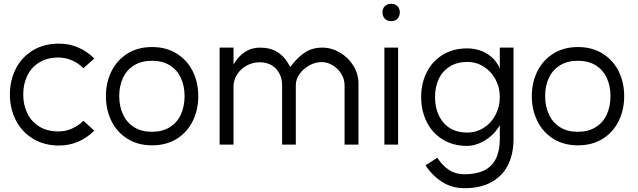

<svg xmlns="http://www.w3.org/2000/svg" viewBox="-20 -759 3350 1008"><path d="M418 -125 475 -73Q438 -36 391 -15.5Q344 5 291 5Q211 5 152.5 -31Q94 -67 63 -128Q32 -189 32 -263Q32 -337 63 -398Q94 -459 152.5 -494.5Q211 -530 291 -530Q344 -530 391 -509.5Q438 -489 475 -452L418 -401Q392 -427 358 -442Q324 -457 287 -457Q228 -457 186.5 -431.5Q145 -406 123.5 -362Q102 -318 102 -263Q102 -208 123.5 -164Q145 -120 186.5 -94.5Q228 -69 287 -69Q324 -69 358 -84Q392 -99 418 -125Z M949 -254.2Q949 -308 929.5 -350Q910 -392 871.5 -416Q833 -440 778 -440Q723 -440 684 -416Q645 -392 625.5 -350Q606 -308 606 -254.2Q606 -200.4 626 -157.7Q646 -115 684.5 -91Q723 -67 777.5 -67Q832 -67 871 -91Q910 -115 929.5 -157.7Q949 -200.4 949 -254.2ZM1021 -254Q1021 -183.5 992.5 -124.5Q964 -65.5 909 -30.8Q854 4 778.1 4Q703.3 4 648.1 -31Q593 -66 564.5 -124.7Q536 -183.5 536 -253.7Q536 -325 564.5 -383.5Q593 -442 648 -477Q703 -512 778.3 -512Q853.6 -512 908.8 -477Q964 -442 992.5 -383.7Q1021 -325.4 1021 -254Z M1669 -433Q1636 -433 1604.5 -416Q1573 -399 1553 -371Q1533 -343 1533 -312V0H1461V-312Q1461 -363 1429.5 -397.5Q1398 -432 1342 -432Q1307 -432 1275.5 -415Q1244 -398 1225 -368.5Q1206 -339 1206 -304V0H1133V-509H1206V-421Q1231 -463 1265.5 -486Q1300 -509 1345 -509Q1400 -509 1438.5 -484.5Q1477 -460 1504 -407Q1537 -453 1577 -481Q1617 -509 1672 -509Q1720 -509 1764 -483.5Q1808 -458 1835 -414.5Q1862 -371 1862 -320V0H1789V-312Q1789 -343 1772 -371Q1755 -399 1727 -416Q1699 -433 1669 -433Z M2070 -509V0H1998V-509ZM2079 -693.7Q2079 -674 2067 -661Q2055 -648 2033.7 -648Q2012.4 -648 2000.2 -661Q1988 -674.1 1988 -694Q1988 -714 2000.2 -726.5Q2012.4 -739 2033.7 -739Q2055 -739 2067 -726.2Q2079 -713.3 2079 -693.7Z M2604 -250Q2604 -301 2581 -343Q2558 -385 2519 -409.5Q2480 -434 2434 -434Q2380 -434 2341.5 -410Q2303 -386 2283.5 -344.5Q2264 -303 2264 -250Q2264 -167 2308.5 -115Q2353 -63 2434 -63Q2480 -63 2519 -87.5Q2558 -112 2581 -155Q2604 -198 2604 -250ZM2418 229Q2354 229 2302.5 197Q2251 165 2214 109L2276 69Q2302 110 2337 133Q2372 156 2418 156Q2480 156 2521 136Q2562 116 2582.5 76Q2603 36 2604 -26V-102Q2585 -68 2556 -43.5Q2527 -19 2494.5 -6Q2462 7 2433 7Q2358 7 2303 -27.5Q2248 -62 2219.5 -120.5Q2191 -179 2191 -250Q2191 -320 2219.5 -378Q2248 -436 2303 -470.5Q2358 -505 2433 -505Q2465 -505 2497.5 -495Q2530 -485 2558.5 -461.5Q2587 -438 2604 -400V-509H2676V-25Q2675 53 2645.5 110Q2616 167 2558.5 198Q2501 229 2418 229Z M3185 -254.2Q3185 -308 3165.5 -350Q3146 -392 3107.5 -416Q3069 -440 3014 -440Q2959 -440 2920 -416Q2881 -392 2861.5 -350Q2842 -308 2842 -254.2Q2842 -200.4 2862 -157.7Q2882 -115 2920.5 -91Q2959 -67 3013.5 -67Q3068 -67 3107 -91Q3146 -115 3165.5 -157.7Q3185 -200.4 3185 -254.2ZM3257 -254Q3257 -183.5 3228.5 -124.5Q3200 -65.5 3145 -30.8Q3090 4 3014.1 4Q2939.3 4 2884.1 -31Q2829 -66 2800.5 -124.7Q2772 -183.5 2772 -253.7Q2772 -325 2800.5 -383.5Q2829 -442 2884 -477Q2939 -512 3014.3 -512Q3089.6 -512 3144.8 -477Q3200 -442 3228.5 -383.7Q3257 -325.4 3257 -254Z"/></svg>

Font: SUIT Variable
Style: Regular
Weight: 400
Designer: Sunn Youn; Korean Glyphs from Source Han Sans (Sandoll Communications; Soo-young Jang, Joo-yeon Kang)
Foundry: Sunn
Version: Version 1.150;FEAKit 1.0